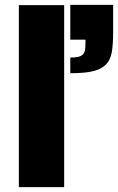

<svg xmlns="http://www.w3.org/2000/svg" viewBox="-20 -764 482 784"><path d="M57 -743H242V0H57ZM267 -529Q288 -529 300 -532Q312 -535 319 -542Q325 -549 327 -559Q329 -569 329 -589V-602H267V-744H442V-637Q442 -582 436.5 -551Q431 -520 414 -502Q395 -482 361 -473.5Q327 -465 267 -465Z"/></svg>

Font: Saira Stencil One
Style: Regular
Weight: 400
Designer: Hector Gatti with collaboration of the Omnibus-Type team
Foundry: Omnibus-Type
Version: Version 1.004